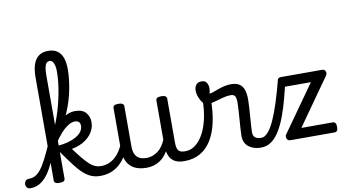

<svg xmlns="http://www.w3.org/2000/svg" viewBox="-197 -1253 2708 1504"><g transform="rotate(-10 1157.0 -501.0)"><path d="M-66 17Q-85 17 -94 5.5Q-103 -6 -103 -20.5Q-103 -35 -94 -46.5Q-85 -58 -66 -58Q-39 -58 -16.5 -69.5Q6 -81 28 -108Q50 -135 74 -181Q98 -227 128 -295Q135 -312 146.5 -313Q158 -314 166 -304.5Q174 -295 169 -279Q145 -200 119 -143.5Q93 -87 64 -51.5Q35 -16 2.5 0.5Q-30 17 -66 17ZM165 15Q143 15 133 8.5Q123 2 123 -11V-829Q123 -893 137.5 -935Q152 -977 181.5 -998Q211 -1019 255 -1019Q298 -1019 326.5 -1000Q355 -981 369 -943.5Q383 -906 383 -849Q383 -812 378.5 -772.5Q374 -733 366 -691Q358 -649 345 -606Q332 -563 313.5 -519.5Q295 -476 272 -433.5Q249 -391 220.5 -349.5Q192 -308 158 -268L150 -335Q163 -347 176.5 -370.5Q190 -394 204 -426.5Q218 -459 231.5 -498Q245 -537 256.5 -580.5Q268 -624 277 -670Q286 -716 291 -761Q296 -806 296 -849Q296 -874 291.5 -894.5Q287 -915 277.5 -927Q268 -939 254 -939Q239 -939 229 -929Q219 -919 214 -894.5Q209 -870 209 -829V-11Q209 2 198 8.5Q187 15 165 15ZM489 17Q452 17 420.5 4.5Q389 -8 358 -35.5Q327 -63 291.5 -109.5Q256 -156 209 -223H205V-274Q249 -277 286 -287.5Q323 -298 350.5 -314Q378 -330 393 -351Q408 -372 408 -396Q408 -419 396 -428.5Q384 -438 366 -438Q341 -438 311.5 -419.5Q282 -401 252 -367.5Q222 -334 194 -289L183 -373Q206 -412 237 -445Q268 -478 305 -498Q342 -518 381 -518Q440 -518 467 -486.5Q494 -455 494 -411Q494 -384 485 -359.5Q476 -335 459.5 -314Q443 -293 419.5 -276Q396 -259 367.5 -247.5Q339 -236 306 -230Q343 -180 370.5 -147Q398 -114 420 -94.5Q442 -75 463 -66.5Q484 -58 508 -58Q522 -58 527.5 -46.5Q533 -35 531 -20.5Q529 -6 518.5 5.5Q508 17 489 17Z M489 17Q475 17 468.5 5.5Q462 -6 463.5 -20.5Q465 -35 476 -46.5Q487 -58 508 -58Q541 -58 569 -69Q597 -80 620 -100Q643 -120 660.5 -147Q678 -174 690 -205Q696 -220 707.5 -218.5Q719 -217 727.5 -207Q736 -197 733 -186Q718 -138 694.5 -100.5Q671 -63 640.5 -36.5Q610 -10 572 3.5Q534 17 489 17Z M858 17Q800 17 761 -3.5Q722 -24 702.5 -64.5Q683 -105 683 -166V-489Q683 -502 693.5 -508.5Q704 -515 725 -515Q747 -515 758 -508.5Q769 -502 769 -489V-166Q769 -131 780 -107Q791 -83 813.5 -71Q836 -59 869 -59Q897 -59 921 -68Q945 -77 964.5 -92.5Q984 -108 999 -130Q1014 -152 1024 -177V-489Q1024 -502 1034.5 -508.5Q1045 -515 1067 -515Q1088 -515 1099 -508.5Q1110 -502 1110 -489V-140Q1110 -95 1123.5 -76.5Q1137 -58 1174 -58Q1188 -58 1195 -46.5Q1202 -35 1200.5 -20.5Q1199 -6 1188 5.5Q1177 17 1155 17Q1129 17 1108.5 11.5Q1088 6 1072.5 -5.5Q1057 -17 1046.5 -34Q1036 -51 1031 -74L1029 -84Q1015 -60 997.5 -41.5Q980 -23 958.5 -10Q937 3 912 10Q887 17 858 17Z M1160 17Q1141 17 1134.5 5.5Q1128 -6 1132 -20.5Q1136 -35 1148 -46.5Q1160 -58 1179 -58Q1224 -58 1261 -87Q1298 -116 1325 -167Q1352 -218 1366.5 -285.5Q1381 -353 1381 -429Q1381 -441 1391 -446.5Q1401 -452 1413.5 -452Q1426 -452 1436 -446.5Q1446 -441 1446 -429Q1446 -327 1428.5 -245Q1411 -163 1375.5 -104.5Q1340 -46 1286 -14.5Q1232 17 1160 17Z M1763 17Q1740 17 1717 10.5Q1694 4 1674.5 -9.5Q1655 -23 1643.5 -45.5Q1632 -68 1632 -100Q1632 -125 1634.5 -159Q1637 -193 1639.5 -230.5Q1642 -268 1644.5 -302Q1647 -336 1647 -361Q1647 -400 1637.5 -414.5Q1628 -429 1602 -429Q1574 -429 1538 -419Q1502 -409 1468 -399.5Q1434 -390 1413 -390Q1395 -390 1378.5 -409.5Q1362 -429 1351 -457.5Q1340 -486 1340 -513Q1340 -531 1346.5 -545Q1353 -559 1365.5 -567Q1378 -575 1396 -575Q1427 -575 1438.5 -555Q1450 -535 1450 -510Q1450 -499 1448 -488Q1446 -477 1443 -469Q1453 -469 1471.5 -475.5Q1490 -482 1514 -491Q1538 -500 1565.5 -506.5Q1593 -513 1620 -513Q1660 -513 1685 -498Q1710 -483 1721.5 -451.5Q1733 -420 1733 -369Q1733 -346 1730.5 -310.5Q1728 -275 1725.5 -237Q1723 -199 1720.5 -166Q1718 -133 1718 -115Q1718 -84 1735 -71Q1752 -58 1782 -58Q1796 -58 1803 -46.5Q1810 -35 1808.5 -20.5Q1807 -6 1796 5.5Q1785 17 1763 17Z M1770 17Q1756 17 1751 5.5Q1746 -6 1748.5 -20.5Q1751 -35 1760 -46.5Q1769 -58 1783 -58Q1811 -58 1837.5 -88.5Q1864 -119 1889.5 -175.5Q1915 -232 1940 -310.5Q1965 -389 1990 -485Q1992 -490 2001 -491.5Q2010 -493 2021.5 -491Q2033 -489 2040.5 -484Q2048 -479 2046 -470Q2030 -399 2011.5 -329Q1993 -259 1970 -196.5Q1947 -134 1918.5 -86Q1890 -38 1853 -10.5Q1816 17 1770 17Z M2005 0Q1983 0 1976 -18Q1969 -36 1978 -49L2241 -420H2016Q2001 -420 1993.5 -429Q1986 -438 1986 -460Q1986 -483 1993.5 -491.5Q2001 -500 2016 -500H2345Q2358 -500 2365 -492Q2372 -484 2373 -472.5Q2374 -461 2367 -451L2105 -80H2353Q2368 -80 2375 -70.5Q2382 -61 2382 -38Q2382 -17 2375 -8.5Q2368 0 2353 0Z"/></g></svg>

Font: Playwrite ES
Style: Regular
Weight: 400
Designer: Veronika Burian, José Scaglione
Foundry: TypeTogether
Version: Version 1.002